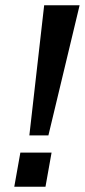

<svg xmlns="http://www.w3.org/2000/svg" viewBox="-20 -706 321 726"><path d="M91 -194 147 -686H281L163 -194ZM34 0 57 -129H175L152 0Z"/></svg>

Font: Archivo SemiCondensed SemiBold
Style: Italic
Weight: 600
Width: 4
Italic angle: -10°
Designer: Hector Gatti
Foundry: Omnibus-Type
Version: Version 2.001